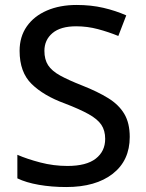

<svg xmlns="http://www.w3.org/2000/svg" viewBox="-20 -744 589 774"><path d="M503 -192Q503 -97 434.5 -43.5Q366 10 247 10Q188 10 136.5 1Q85 -8 50 -25V-120Q89 -103 142.5 -89Q196 -75 252 -75Q328 -75 366 -104.5Q404 -134 404 -184Q404 -218 388.5 -241Q373 -264 337 -284Q301 -304 241 -327Q156 -358 107.5 -405.5Q59 -453 59 -539Q59 -596 88 -637.5Q117 -679 169 -701.5Q221 -724 289 -724Q347 -724 396.5 -712.5Q446 -701 489 -682L457 -599Q418 -615 375 -626.5Q332 -638 287 -638Q224 -638 191.5 -610.5Q159 -583 159 -539Q159 -504 174 -481Q189 -458 222.5 -439.5Q256 -421 312 -399Q373 -375 416 -348.5Q459 -322 481 -285Q503 -248 503 -192Z"/></svg>

Font: Noto Sans Kayah Li Medium
Style: Regular
Weight: 500
Designer: Monotype Design Team, Sérgio Martins
Foundry: Monotype Imaging Inc.
Version: Version 2.002; ttfautohint (v1.8.4.7-5d5b)